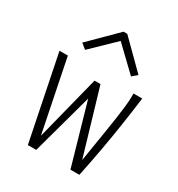

<svg xmlns="http://www.w3.org/2000/svg" viewBox="-164 -786 828 894"><g transform="rotate(30 250.0 -339.0)"><path d="M118 1 26 -453H71L149 -67L237 -414H269L372 -65Q386 -153 396 -213.5Q406 -274 412 -316Q418 -358 421 -386.5Q424 -415 424 -438V-453H471Q461 -376 449.5 -300.5Q438 -225 424.5 -150Q411 -75 395 1H347L253 -327L163 1ZM127 -516 99 -539 240 -679H260L401 -539L374 -516L250 -635Z"/></g></svg>

Font: Inconsolata Light
Style: Regular
Weight: 300
Designer: Raph Levien, Cyreal, Brenton Simpson
Foundry: Raph Levien, Cyreal, Google
Version: Version 3.001